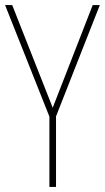

<svg xmlns="http://www.w3.org/2000/svg" viewBox="-20 -734 412 754"><path d="M187 -311 344 -714H372L200 -277V0H174V-276L0 -714H28Z"/></svg>

Font: Noto Sans Georgian Condensed Thin
Style: Regular
Weight: 100
Width: 3
Designer: Monotype Design Team, Akaki Razmadze
Foundry: Google LLC
Version: Version 2.005; ttfautohint (v1.8.4.7-5d5b)